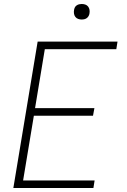

<svg xmlns="http://www.w3.org/2000/svg" viewBox="-20 -944 640 964"><path d="M47 0 169 -735H570L564 -697H205L156 -401H454L447 -363H150L96 -38H455L449 0ZM390 -846Q381 -846 372.5 -849Q364 -852 358.5 -859Q353 -866 351.5 -875.5Q350 -885 352 -895Q353 -901 356 -907Q359 -913 365 -917Q371 -921 377.5 -922.5Q384 -924 390 -924Q400 -924 408.5 -921Q417 -918 422.5 -911Q428 -904 429.5 -894.5Q431 -885 429 -875Q428 -869 424.5 -863Q421 -857 415.5 -853Q410 -849 403.5 -847.5Q397 -846 390 -846Z"/></svg>

Font: Iosevka Curly XLtExObl
Style: Regular
Weight: 200
Width: 7
Italic angle: -9°
Monospace: yes
Designer: Belleve Invis
Foundry: Belleve Invis
Version: Version 11.0.1; ttfautohint (v1.8.3)